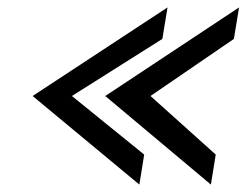

<svg xmlns="http://www.w3.org/2000/svg" viewBox="-20 -541 665 518"><path d="M68 -282 356 -43 369 -124 174 -282 418 -436 432 -521ZM264 -282 549 -43 562 -124 386 -282 611 -436 625 -521Z"/></svg>

Font: Charger Pro
Style: BdExtObl
Weight: 700
Designer: Jasper
Foundry: Cannot Into Space Fonts
Version: Version 1.09